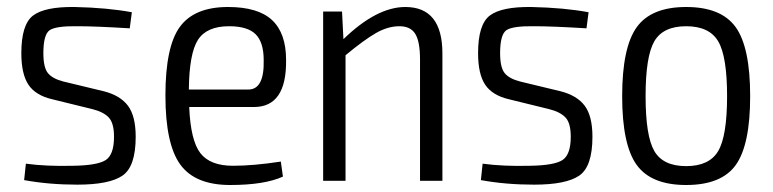

<svg xmlns="http://www.w3.org/2000/svg" viewBox="-20 -517 2210 549"><path d="M193 -497Q287 -495 357 -482L351 -436Q253 -442 202 -442Q141 -443 122.5 -431Q104 -419 104 -365Q104 -324 117 -308Q130 -292 161 -284L277 -256Q324 -244 346 -214.5Q368 -185 368 -126Q368 -41 330.5 -15Q293 11 201 11Q120 11 49 -2L54 -49Q113 -41 189 -43Q259 -44 282.5 -59.5Q306 -75 306 -126Q306 -165 291 -181Q276 -197 244 -205L130 -233Q82 -244 61.5 -274.5Q41 -305 41 -365Q41 -447 74.5 -472.5Q108 -498 193 -497Z M646 -43Q705 -43 783 -55L789 -12Q736 12 638 12Q538 12 495.5 -46.5Q453 -105 453 -244Q453 -384 494.5 -440.5Q536 -497 632 -497Q718 -497 758 -459.5Q798 -422 798 -346Q800 -211 706 -211H521Q525 -115 553 -79Q581 -43 646 -43ZM635 -442Q571 -442 546 -403Q521 -364 520 -261H690Q736 -261 734 -345Q734 -396 711 -419Q688 -442 635 -442Z M1139 -497Q1245 -497 1245 -364V0H1181V-347Q1181 -398 1167.5 -420Q1154 -442 1122 -442Q1089 -442 1055 -422.5Q1021 -403 968 -359V0H904V-484H958L962 -405Q1057 -497 1139 -497Z M1499 -497Q1593 -495 1663 -482L1657 -436Q1559 -442 1508 -442Q1447 -443 1428.5 -431Q1410 -419 1410 -365Q1410 -324 1423 -308Q1436 -292 1467 -284L1583 -256Q1630 -244 1652 -214.5Q1674 -185 1674 -126Q1674 -41 1636.5 -15Q1599 11 1507 11Q1426 11 1355 -2L1360 -49Q1419 -41 1495 -43Q1565 -44 1588.5 -59.5Q1612 -75 1612 -126Q1612 -165 1597 -181Q1582 -197 1550 -205L1436 -233Q1388 -244 1367.5 -274.5Q1347 -305 1347 -365Q1347 -447 1380.5 -472.5Q1414 -498 1499 -497Z M2125 -242Q2125 -103 2084 -45.5Q2043 12 1942 12Q1842 12 1800.5 -45.5Q1759 -103 1759 -242Q1759 -381 1800.5 -439Q1842 -497 1942 -497Q2042 -497 2083.5 -439.5Q2125 -382 2125 -242ZM2033.5 -399Q2008 -442 1942 -442Q1876 -442 1851 -399Q1826 -356 1826 -242Q1826 -128 1851 -85Q1876 -42 1942 -42Q2008 -42 2033.5 -85Q2059 -128 2059 -242Q2059 -356 2033.5 -399Z"/></svg>

Font: exo2condensed_l
Style: Regular
Weight: 300
Width: 3
Designer: Natanael Gama
Version: Version 1.001;PS 001.001;hotconv 1.0.70;makeotf.lib2.5.58329